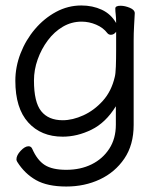

<svg xmlns="http://www.w3.org/2000/svg" viewBox="-20 -506 540 701"><path d="M403 -118Q366 -58 314 -32.5Q262 -7 209 -7Q130 -7 83 -59Q36 -111 36 -211Q36 -262 55 -311Q74 -360 107.5 -399.5Q141 -439 184.5 -462.5Q228 -486 277 -486Q318 -486 351.5 -470.5Q385 -455 404 -422Q404 -441 402.5 -453Q401 -465 401 -475Q401 -485 420 -485Q436 -485 454 -477.5Q472 -470 472 -458V-457Q471 -438 469.5 -411Q468 -384 468 -358V-50Q468 23 434 73Q400 123 344.5 149Q289 175 222 175Q153 175 111.5 151.5Q70 128 43 85Q40 80 40 76Q40 61 55.5 44.5Q71 28 84 28Q94 28 98 38Q116 79 143.5 96.5Q171 114 222 114Q274 114 314.5 94Q355 74 379 37Q403 0 403 -51ZM404 -390Q396 -379 385 -379Q377 -379 372 -385Q357 -405 331 -416Q305 -427 278 -427Q241 -427 209.5 -408.5Q178 -390 154.5 -358.5Q131 -327 117.5 -289Q104 -251 104 -212Q104 -133 130.5 -100Q157 -67 209 -67Q245 -67 284.5 -85Q324 -103 355.5 -138Q387 -173 399 -225Q402 -236 403 -263Q404 -290 404 -324Q404 -358 404 -390Z"/></svg>

Font: Moon Stars Kai HW
Style: Regular
Weight: 400
Designer: GuiWonder
Version: Version 1.101